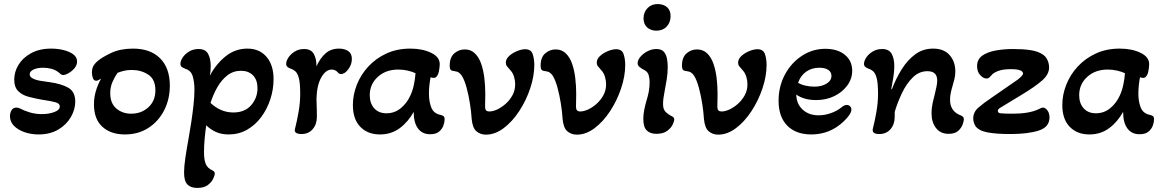

<svg xmlns="http://www.w3.org/2000/svg" viewBox="-20 -648 5718 944"><path d="M170 13Q133 13 101 2Q69 -9 49 -29Q29 -49 29 -77Q29 -92 36.5 -105.5Q44 -119 61 -119Q70 -119 80 -114Q98 -104 126 -95.5Q154 -87 185 -87Q220 -87 247 -97Q274 -107 274 -125Q274 -139 253.5 -145Q233 -151 185 -158Q152 -164 121 -172Q90 -180 70 -199.5Q50 -219 50 -257Q50 -294 70.5 -328.5Q91 -363 132 -386Q173 -409 232 -409Q263 -409 292 -402Q321 -395 340 -381Q359 -367 359 -346Q359 -328 346.5 -313Q334 -298 317.5 -288.5Q301 -279 290 -279Q282 -279 271 -290Q254 -304 233.5 -309.5Q213 -315 193 -315Q163 -315 144.5 -306Q126 -297 126 -283Q126 -270 141.5 -262Q157 -254 180 -250.5Q203 -247 224 -244Q282 -236 316 -216.5Q350 -197 350 -148Q350 -110 328.5 -72.5Q307 -35 266.5 -11Q226 13 170 13Z M594 13Q525 13 483.5 -24.5Q442 -62 442 -135Q442 -169 451.5 -201Q461 -233 477 -261Q461 -251 453 -251Q441 -251 436.5 -264.5Q432 -278 432 -291Q432 -314 441.5 -327.5Q451 -341 460 -348Q481 -366 526 -387.5Q571 -409 634 -409Q720 -409 767.5 -361Q815 -313 815 -227Q815 -160 787 -105.5Q759 -51 709.5 -19Q660 13 594 13ZM625 -89Q675 -89 709.5 -120.5Q744 -152 744 -204Q744 -258 709 -281Q674 -304 628 -304Q607 -304 590 -300Q573 -296 558 -290Q544 -270 533 -245Q522 -220 522 -190Q522 -140 552 -114.5Q582 -89 625 -89Z M949 276Q919 276 902 259.5Q885 243 885 200Q885 171 891.5 127Q898 83 907 34Q914 -5 920.5 -48Q927 -91 931.5 -132.5Q936 -174 936 -207Q936 -245 927.5 -273Q919 -301 893 -309Q883 -313 875 -318Q867 -323 867 -334Q867 -348 878 -365Q889 -382 909.5 -394.5Q930 -407 956 -407Q990 -407 1003 -383.5Q1016 -360 1016 -322Q1016 -311 1015 -299.5Q1014 -288 1012 -276Q1041 -332 1088.5 -370.5Q1136 -409 1196 -409Q1256 -409 1290.5 -368.5Q1325 -328 1325 -259Q1325 -208 1309 -159.5Q1293 -111 1264 -72Q1235 -33 1194.5 -10Q1154 13 1104 13Q1068 13 1041 0.5Q1014 -12 994 -32Q990 -6 986.5 31Q983 68 983 100Q983 137 991.5 158Q1000 179 1025 190Q1036 195 1036 206Q1036 214 1028 231Q1020 248 1001.5 262Q983 276 949 276ZM1127 -95Q1184 -95 1215 -131Q1246 -167 1246 -214Q1246 -255 1224 -277.5Q1202 -300 1165 -300Q1127 -300 1098 -277.5Q1069 -255 1048.5 -219Q1028 -183 1015 -142Q1065 -95 1127 -95Z M1462 11Q1446 11 1436.5 5.5Q1427 0 1430 -13Q1441 -56 1448.5 -100.5Q1456 -145 1456 -186Q1456 -239 1449.5 -263.5Q1443 -288 1432 -297.5Q1421 -307 1405 -312Q1398 -315 1392.5 -320Q1387 -325 1387 -334Q1387 -348 1398 -365Q1409 -382 1429 -394.5Q1449 -407 1475 -407Q1509 -407 1522.5 -383.5Q1536 -360 1536 -322Q1554 -362 1580.5 -385.5Q1607 -409 1647 -409Q1674 -409 1692 -397Q1710 -385 1710 -358Q1710 -331 1692.5 -307.5Q1675 -284 1657 -284Q1654 -284 1650 -285Q1646 -286 1643 -290Q1630 -306 1611 -306Q1582 -306 1560 -268Q1538 -230 1536 -163Q1537 -138 1537.5 -112Q1538 -86 1538 -74Q1538 -37 1517.5 -13Q1497 11 1462 11Z M1848 13Q1788 13 1751.5 -24.5Q1715 -62 1715 -132Q1715 -182 1734.5 -231.5Q1754 -281 1791 -321Q1828 -361 1880 -385Q1932 -409 1997 -409Q2057 -409 2099.5 -388.5Q2142 -368 2142 -333Q2142 -324 2140 -309.5Q2138 -295 2135 -286Q2132 -278 2126.5 -271.5Q2121 -265 2112 -265Q2108 -265 2097 -268Q2093 -247 2091 -227Q2089 -207 2089 -187Q2089 -149 2100.5 -119.5Q2112 -90 2146 -83Q2155 -81 2160.5 -77Q2166 -73 2166 -60Q2166 -49 2160.5 -32Q2155 -15 2139.5 -1.5Q2124 12 2095 12Q2056 12 2035 -16.5Q2014 -45 2014 -98Q1987 -49 1945.5 -18Q1904 13 1848 13ZM1880 -91Q1920 -91 1950.5 -116Q1981 -141 1998 -179Q2009 -203 2015 -231.5Q2021 -260 2023 -288Q2006 -296 1984 -301Q1962 -306 1938 -306Q1877 -306 1837.5 -270Q1798 -234 1798 -180Q1798 -140 1820 -115.5Q1842 -91 1880 -91Z M2369 14Q2342 14 2322.5 -2.5Q2303 -19 2299 -64Q2297 -98 2290.5 -139Q2284 -180 2274 -217Q2264 -254 2251 -275Q2244 -286 2235.5 -291.5Q2227 -297 2210 -299Q2199 -300 2195 -306Q2191 -312 2191 -325Q2191 -366 2213.5 -385.5Q2236 -405 2265 -405Q2295 -405 2315 -385.5Q2335 -366 2346 -334Q2357 -302 2361.5 -263.5Q2366 -225 2366 -186Q2366 -170 2365.5 -152.5Q2365 -135 2365 -123Q2365 -112 2369.5 -106Q2374 -100 2387 -100Q2403 -100 2424 -109.5Q2445 -119 2465.5 -137Q2486 -155 2499.5 -179.5Q2513 -204 2513 -234Q2513 -251 2507.5 -270Q2502 -289 2490 -302Q2478 -315 2472.5 -322.5Q2467 -330 2467 -340Q2467 -358 2483.5 -373Q2500 -388 2522.5 -397Q2545 -406 2562 -406Q2591 -406 2599 -382Q2607 -358 2607 -329Q2607 -274 2587 -214Q2567 -154 2533 -102Q2499 -50 2456.5 -18Q2414 14 2369 14Z M2816 14Q2789 14 2769.5 -2.5Q2750 -19 2746 -64Q2744 -98 2737.5 -139Q2731 -180 2721 -217Q2711 -254 2698 -275Q2691 -286 2682.5 -291.5Q2674 -297 2657 -299Q2646 -300 2642 -306Q2638 -312 2638 -325Q2638 -366 2660.5 -385.5Q2683 -405 2712 -405Q2742 -405 2762 -385.5Q2782 -366 2793 -334Q2804 -302 2808.5 -263.5Q2813 -225 2813 -186Q2813 -170 2812.5 -152.5Q2812 -135 2812 -123Q2812 -112 2816.5 -106Q2821 -100 2834 -100Q2850 -100 2871 -109.5Q2892 -119 2912.5 -137Q2933 -155 2946.5 -179.5Q2960 -204 2960 -234Q2960 -251 2954.5 -270Q2949 -289 2937 -302Q2925 -315 2919.5 -322.5Q2914 -330 2914 -340Q2914 -358 2930.5 -373Q2947 -388 2969.5 -397Q2992 -406 3009 -406Q3038 -406 3046 -382Q3054 -358 3054 -329Q3054 -274 3034 -214Q3014 -154 2980 -102Q2946 -50 2903.5 -18Q2861 14 2816 14Z M3206 -497Q3178 -498 3161 -514Q3144 -530 3144 -559Q3145 -590 3165 -609.5Q3185 -629 3216 -628Q3245 -627 3261.5 -611Q3278 -595 3277 -566Q3276 -536 3257 -516.5Q3238 -497 3206 -497ZM3207 10Q3177 10 3160 -6.5Q3143 -23 3143 -63Q3143 -86 3147.5 -108Q3152 -130 3158 -151Q3165 -173 3169.5 -196Q3174 -219 3174 -245Q3174 -263 3169 -279.5Q3164 -296 3147 -304Q3134 -311 3124.5 -318.5Q3115 -326 3115 -338Q3115 -352 3128 -368Q3141 -384 3162.5 -395.5Q3184 -407 3207 -407Q3232 -407 3243.5 -394Q3255 -381 3259 -361Q3263 -341 3263 -320Q3263 -288 3258 -257.5Q3253 -227 3248 -201Q3244 -182 3242 -166Q3240 -150 3240 -136Q3240 -111 3252 -98.5Q3264 -86 3286 -75Q3295 -70 3295 -60Q3295 -52 3287 -35Q3279 -18 3259.5 -4Q3240 10 3207 10Z M3511 14Q3484 14 3464.5 -2.5Q3445 -19 3441 -64Q3439 -98 3432.5 -139Q3426 -180 3416 -217Q3406 -254 3393 -275Q3386 -286 3377.5 -291.5Q3369 -297 3352 -299Q3341 -300 3337 -306Q3333 -312 3333 -325Q3333 -366 3355.5 -385.5Q3378 -405 3407 -405Q3437 -405 3457 -385.5Q3477 -366 3488 -334Q3499 -302 3503.5 -263.5Q3508 -225 3508 -186Q3508 -170 3507.5 -152.5Q3507 -135 3507 -123Q3507 -112 3511.5 -106Q3516 -100 3529 -100Q3545 -100 3566 -109.5Q3587 -119 3607.5 -137Q3628 -155 3641.5 -179.5Q3655 -204 3655 -234Q3655 -251 3649.5 -270Q3644 -289 3632 -302Q3620 -315 3614.5 -322.5Q3609 -330 3609 -340Q3609 -358 3625.5 -373Q3642 -388 3664.5 -397Q3687 -406 3704 -406Q3733 -406 3741 -382Q3749 -358 3749 -329Q3749 -274 3729 -214Q3709 -154 3675 -102Q3641 -50 3598.5 -18Q3556 14 3511 14Z M3969 13Q3893 13 3850.5 -30.5Q3808 -74 3808 -152Q3808 -223 3839 -281Q3870 -339 3922.5 -373.5Q3975 -408 4038 -408Q4098 -408 4134 -378.5Q4170 -349 4170 -300Q4170 -261 4146 -228Q4122 -195 4082 -175.5Q4042 -156 3993 -156Q3933 -156 3895 -183Q3896 -137 3926.5 -109Q3957 -81 4005 -81Q4034 -81 4064.5 -91.5Q4095 -102 4117 -120Q4131 -132 4143 -132Q4153 -132 4159.5 -125.5Q4166 -119 4166 -109Q4166 -87 4128 -51Q4061 13 3969 13ZM3984 -222Q4020 -222 4044 -237Q4068 -252 4068 -275Q4068 -294 4052 -304.5Q4036 -315 4008 -315Q3971 -315 3943.5 -295.5Q3916 -276 3904 -241Q3918 -232 3940 -227Q3962 -222 3984 -222Z M4303 11Q4267 11 4271 -13Q4282 -56 4289.5 -100.5Q4297 -145 4297 -186Q4297 -239 4290.5 -263.5Q4284 -288 4273 -297.5Q4262 -307 4246 -312Q4239 -315 4233.5 -320Q4228 -325 4228 -334Q4228 -348 4239 -365Q4250 -382 4270.5 -394.5Q4291 -407 4317 -407Q4351 -407 4364 -383.5Q4377 -360 4377 -322Q4377 -297 4372 -266Q4367 -235 4362 -210L4365 -209Q4385 -262 4413.5 -307.5Q4442 -353 4480 -381Q4518 -409 4568 -409Q4621 -409 4649 -377Q4677 -345 4677 -297Q4677 -277 4672.5 -259Q4668 -241 4663 -224Q4658 -208 4654.5 -191Q4651 -174 4651 -157Q4651 -100 4705 -80Q4719 -74 4719 -62Q4719 -53 4713 -36Q4707 -19 4691 -4.5Q4675 10 4644 10Q4604 10 4582 -18.5Q4560 -47 4560 -91Q4560 -116 4565.5 -141.5Q4571 -167 4577 -189Q4581 -206 4584.5 -222.5Q4588 -239 4588 -252Q4588 -298 4540 -298Q4499 -298 4468 -267.5Q4437 -237 4415 -191Q4393 -145 4379 -98V-74Q4379 -37 4358.5 -13Q4338 11 4303 11Z M4948 11Q4913 11 4885 9Q4857 7 4836 3Q4814 -1 4800.5 -8Q4787 -15 4779 -24Q4773 -31 4769 -43Q4765 -55 4765 -65Q4765 -97 4790.5 -119Q4816 -141 4850 -164L4983 -256Q5010 -277 5010 -286Q5010 -308 4950 -308Q4910 -308 4886 -298.5Q4862 -289 4853 -276Q4847 -269 4842.5 -265.5Q4838 -262 4830 -262Q4815 -262 4799.5 -278.5Q4784 -295 4784 -323Q4784 -356 4809 -374Q4834 -392 4874.5 -399.5Q4915 -407 4961 -407Q5011 -407 5046.5 -401.5Q5082 -396 5104 -382Q5121 -372 5129.5 -354Q5138 -336 5138 -316Q5138 -282 5103.5 -252Q5069 -222 5008 -185L4896 -117Q4886 -111 4886 -103Q4886 -92 4900 -91Q4910 -90 4925 -89.5Q4940 -89 4958 -89Q5039 -89 5084 -110Q5101 -119 5108 -119Q5119 -119 5129.5 -105.5Q5140 -92 5140 -71Q5140 -23 5087 -6Q5034 11 4948 11Z M5336 13Q5276 13 5239.5 -24.5Q5203 -62 5203 -132Q5203 -182 5222.5 -231.5Q5242 -281 5279 -321Q5316 -361 5368 -385Q5420 -409 5485 -409Q5545 -409 5587.5 -388.5Q5630 -368 5630 -333Q5630 -324 5628 -309.5Q5626 -295 5623 -286Q5620 -278 5614.5 -271.5Q5609 -265 5600 -265Q5596 -265 5585 -268Q5581 -247 5579 -227Q5577 -207 5577 -187Q5577 -149 5588.5 -119.5Q5600 -90 5634 -83Q5643 -81 5648.5 -77Q5654 -73 5654 -60Q5654 -49 5648.5 -32Q5643 -15 5627.5 -1.5Q5612 12 5583 12Q5544 12 5523 -16.5Q5502 -45 5502 -98Q5475 -49 5433.5 -18Q5392 13 5336 13ZM5368 -91Q5408 -91 5438.5 -116Q5469 -141 5486 -179Q5497 -203 5503 -231.5Q5509 -260 5511 -288Q5494 -296 5472 -301Q5450 -306 5426 -306Q5365 -306 5325.5 -270Q5286 -234 5286 -180Q5286 -140 5308 -115.5Q5330 -91 5368 -91Z"/></svg>

Font: Akaya Telivigala
Style: Regular
Weight: 400
Designer: Vaishnavi Murthy Yerkadithaya, Juan Luis Blanco Aristondo
Version: Version 1.002; ttfautohint (v1.8.3)